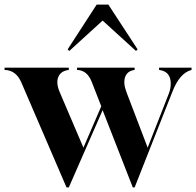

<svg xmlns="http://www.w3.org/2000/svg" viewBox="-64 -804 858 840"><path d="M239 -581 232 -588 359 -784H410L538 -588L531 -581L385 -714ZM227 16 29 -444Q6 -497 -44 -498V-508H237V-498Q202 -494 191 -467Q180 -440 198 -399L301 -158L379 -339L338 -444Q318 -497 273 -498V-508H525V-498Q493 -494 483.5 -467Q474 -440 490 -399L582 -158L674 -393Q683 -415 683 -438Q683 -492 632 -498V-508H774V-498Q722 -485 690 -402L525 16H517L385 -322L237 16Z"/></svg>

Font: Gloock
Style: Regular
Weight: 400
Designer: Duarte Pinto
Foundry: Duarte Pinto
Version: Version 1.000